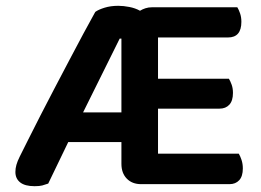

<svg xmlns="http://www.w3.org/2000/svg" viewBox="-20 -632 900 661"><path d="M466 2Q435 2 416.5 -17Q398 -36 398 -68V-143H215L146 0Q135 4 125.5 6.5Q116 9 99 9Q66 9 49.5 -4Q33 -17 33 -40Q33 -52 36.5 -64.5Q40 -77 48 -93Q59 -115 77.5 -152Q96 -189 119 -234Q142 -279 168 -328.5Q194 -378 219 -425.5Q244 -473 267 -516Q290 -559 308 -591Q319 -599 340 -605.5Q361 -612 387 -612Q405 -612 425.5 -608Q446 -604 462 -595Q470 -600 480.5 -603.5Q491 -607 504 -607H797Q802 -599 806.5 -586Q811 -573 811 -557Q811 -503 765 -503H524V-361H768Q773 -353 777.5 -340.5Q782 -328 782 -312Q782 -285 769.5 -271.5Q757 -258 736 -258H524V-103H802Q807 -95 811.5 -81.5Q816 -68 816 -52Q816 -25 803.5 -11.5Q791 2 770 2ZM266 -245H398V-499H392Z"/></svg>

Font: Baloo Da 2 SemiBold
Style: Regular
Weight: 600
Designer: Noopur Datye, Sulekha Rajkumar and Ek Type
Foundry: Ek Type
Version: Version 1.640;hotconv 1.0.111;makeotfexe 2.5.65597; ttfautoh